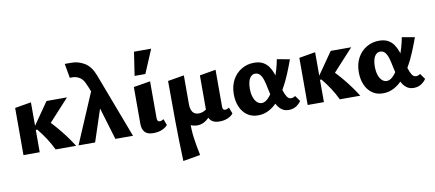

<svg xmlns="http://www.w3.org/2000/svg" viewBox="-83 -1037 3741 1652"><g transform="rotate(-10 1787.5 -211.0)"><path d="M337 0Q312 -52 280.5 -100.5Q249 -149 211 -195H191V-221L332 -424H511L293 -186V-275Q356 -214 412 -145Q468 -76 516 0ZM56 0V-412L198 -436V0Z M859 0 751 -359Q740 -397 730 -424.5Q720 -452 711 -472.5Q702 -493 695 -509Q678 -550 649 -568Q620 -586 585 -586Q578 -586 574 -586Q570 -586 564 -586L542 -711Q556 -711 571 -711Q586 -711 601 -711Q661 -711 714.5 -678.5Q768 -646 798 -568L1013 0ZM537 0 743 -483 795 -342 682 0Z M1189 8Q1139 8 1116 -17.5Q1093 -43 1093 -90V-412L1239 -436V-114Q1239 -99 1244.5 -91Q1250 -83 1262 -83Q1271 -83 1279.5 -86.5Q1288 -90 1296 -95L1316 -41Q1299 -20 1266.5 -6Q1234 8 1189 8ZM1116 -505 1147 -711H1297L1210 -505Z M1402 289Q1395 114 1393.5 -61.5Q1392 -237 1392 -412L1534 -436V-182Q1534 -141 1551 -116Q1568 -91 1604 -91Q1621 -91 1638.5 -97Q1656 -103 1672 -114.5Q1688 -126 1699 -142L1730 -101Q1707 -69 1682.5 -44Q1658 -19 1631.5 -5.5Q1605 8 1574 8Q1553 8 1531.5 1.5Q1510 -5 1492 -19L1519 -48Q1515 30 1525.5 107.5Q1536 185 1553 263ZM1768 8Q1733 8 1711.5 -4Q1690 -16 1680 -37.5Q1670 -59 1670 -90V-412L1811 -436V-114Q1811 -99 1816.5 -91Q1822 -83 1834 -83Q1843 -83 1851.5 -86.5Q1860 -90 1868 -95L1889 -41Q1873 -20 1842 -6Q1811 8 1768 8Z M2104 14Q2049 14 2009.5 -14.5Q1970 -43 1949.5 -91.5Q1929 -140 1929 -200Q1929 -273 1958.5 -326.5Q1988 -380 2037.5 -409Q2087 -438 2146 -438Q2192 -438 2222.5 -422Q2253 -406 2272.5 -378.5Q2292 -351 2304 -316.5Q2316 -282 2325 -246Q2337 -198 2348.5 -161Q2360 -124 2374 -103Q2388 -82 2409 -82Q2417 -82 2427 -85Q2437 -88 2446 -95L2481 -46Q2467 -23 2439 -4.5Q2411 14 2372 14Q2334 14 2308 -7Q2282 -28 2266.5 -61Q2251 -94 2241.5 -132Q2232 -170 2225 -205Q2218 -244 2208 -275.5Q2198 -307 2182 -325.5Q2166 -344 2139 -344Q2120 -344 2104.5 -329.5Q2089 -315 2081 -288Q2073 -261 2073 -223Q2073 -186 2082.5 -154.5Q2092 -123 2111 -104Q2130 -85 2154 -85Q2179 -85 2203.5 -107Q2228 -129 2250 -166Q2272 -203 2291 -248.5Q2310 -294 2324 -342Q2338 -390 2346 -434L2457 -414Q2435 -353 2409.5 -291.5Q2384 -230 2353 -175.5Q2322 -121 2284.5 -78Q2247 -35 2202 -10.5Q2157 14 2104 14Z M2820 0Q2795 -52 2763.5 -100.5Q2732 -149 2694 -195H2674V-221L2815 -424H2994L2776 -186V-275Q2839 -214 2895 -145Q2951 -76 2999 0ZM2539 0V-412L2681 -436V0Z M3196 14Q3141 14 3101.5 -14.5Q3062 -43 3041.5 -91.5Q3021 -140 3021 -200Q3021 -273 3050.5 -326.5Q3080 -380 3129.5 -409Q3179 -438 3238 -438Q3284 -438 3314.5 -422Q3345 -406 3364.5 -378.5Q3384 -351 3396 -316.5Q3408 -282 3417 -246Q3429 -198 3440.5 -161Q3452 -124 3466 -103Q3480 -82 3501 -82Q3509 -82 3519 -85Q3529 -88 3538 -95L3573 -46Q3559 -23 3531 -4.5Q3503 14 3464 14Q3426 14 3400 -7Q3374 -28 3358.5 -61Q3343 -94 3333.5 -132Q3324 -170 3317 -205Q3310 -244 3300 -275.5Q3290 -307 3274 -325.5Q3258 -344 3231 -344Q3212 -344 3196.5 -329.5Q3181 -315 3173 -288Q3165 -261 3165 -223Q3165 -186 3174.5 -154.5Q3184 -123 3203 -104Q3222 -85 3246 -85Q3271 -85 3295.5 -107Q3320 -129 3342 -166Q3364 -203 3383 -248.5Q3402 -294 3416 -342Q3430 -390 3438 -434L3549 -414Q3527 -353 3501.5 -291.5Q3476 -230 3445 -175.5Q3414 -121 3376.5 -78Q3339 -35 3294 -10.5Q3249 14 3196 14Z"/></g></svg>

Font: Ysabeau Office ExtraBold
Style: Regular
Weight: 800
Designer: Christian Thalmann (Catharsis Fonts)
Version: Version 2.001;gftools[0.9.30]; featfreeze: tnum,lnum,ss02